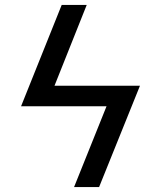

<svg xmlns="http://www.w3.org/2000/svg" viewBox="-20 -755 640 775"><path d="M279 0 410 -326H65L229 -735H330L200 -409H545L380 0Z"/></svg>

Font: Iosevka Curly MdExObl
Style: Regular
Weight: 500
Width: 7
Italic angle: -9°
Monospace: yes
Designer: Belleve Invis
Foundry: Belleve Invis
Version: Version 11.1.0; ttfautohint (v1.8.3)